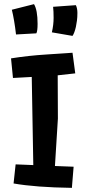

<svg xmlns="http://www.w3.org/2000/svg" viewBox="-20 -886 423 918"><path d="M142.6 -866.2Q159.7 -837.9 159.7 -772Q159.7 -737.3 153.8 -726.6L56.6 -721.2Q48.3 -792.5 36.6 -839.4ZM342.8 -861.3Q350.1 -845.7 350.1 -824.5Q350.1 -803.2 347.9 -787.4Q345.7 -771.5 342.8 -757.3Q335.9 -727.5 326.7 -714.4L228 -731.4Q236.3 -767.6 236.3 -800.3Q236.3 -833 233.9 -853.5ZM339.8 -535.2 255.9 -525.9 256.8 -318.8 242.7 -92.3 332 -88.9 323.7 12.2Q150.4 9.8 44.9 -8.8L54.7 -100.1L139.2 -96.7L131.8 -518.1Q86.9 -516.1 42 -513.2L32.7 -606.9Q115.2 -620.1 202.6 -625.5L326.7 -633.8Z"/></svg>

Font: Passero One
Style: Regular
Weight: 400
Designer: Viktoriya Grabowska
Foundry: Viktoriya Grabowska
Version: Version 1.003